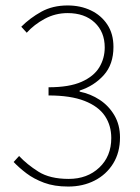

<svg xmlns="http://www.w3.org/2000/svg" viewBox="-20 -672 512 704"><path d="M230 12Q179 12 141.5 -2Q104 -16 77 -36.5Q50 -57 30 -78L50 -100Q79 -69 121 -42.5Q163 -16 232 -16Q300 -16 344 -57.5Q388 -99 388 -166Q388 -212 364.5 -247Q341 -282 290 -302Q239 -322 158 -322V-352Q234 -352 279 -372Q324 -392 344 -425Q364 -458 364 -498Q364 -555 327 -589.5Q290 -624 228 -624Q183 -624 144 -603Q105 -582 78 -552L58 -574Q90 -606 131.5 -629Q173 -652 228 -652Q275 -652 313 -634Q351 -616 373.5 -582Q396 -548 396 -500Q396 -436 360.5 -396.5Q325 -357 272 -340V-336Q312 -328 345.5 -306Q379 -284 399.5 -249Q420 -214 420 -168Q420 -113 395 -72.5Q370 -32 327 -10Q284 12 230 12Z"/></svg>

Font: Source Sans 3
Style: Regular
Weight: 200
Designer: Paul D. Hunt
Foundry: Adobe
Version: Version 3.046;hotconv 1.0.118;makeotfexe 2.5.65603